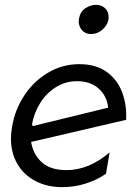

<svg xmlns="http://www.w3.org/2000/svg" viewBox="-20 -759 573 790"><path d="M253 -59Q189 -59 153 -90.5Q117 -122 108 -175L499 -266Q502 -330 481.5 -382Q461 -434 417 -464.5Q373 -495 306 -495Q238 -495 179.5 -461Q121 -427 81.5 -368.5Q42 -310 30 -239Q25 -211 25 -189Q25 -130 51.5 -84.5Q78 -39 126 -14Q174 11 236 11Q287 11 333.5 -4Q380 -19 416 -44L431 -132Q346 -59 253 -59ZM297 -425Q352 -425 386 -394.5Q420 -364 425 -316L114 -240L112 -249Q120 -294 145 -334.5Q170 -375 209.5 -400Q249 -425 297 -425ZM305 -682 304 -672Q304 -649 318 -634Q332 -619 354 -619Q383 -619 405 -640.5Q427 -662 427 -689Q427 -711 412.5 -725Q398 -739 375 -739Q352 -739 331 -725Q310 -711 305 -682Z"/></svg>

Font: Geom Light
Style: Italic
Weight: 300
Italic angle: -10°
Version: Version 1.102